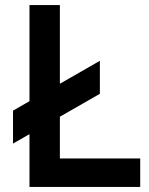

<svg xmlns="http://www.w3.org/2000/svg" viewBox="-20 -740 590 760"><path d="M535 0H96.7V-720H217V-112.8H535ZM375.3 -368.7 31.5 -171.7V-302.1L375.3 -499.3Z"/></svg>

Font: Manrope Variable Light
Style: Regular
Weight: 200
Designer: Mikhail Sharanda
Foundry: Mikhail Sharanda
Version: Version 4.505